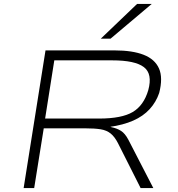

<svg xmlns="http://www.w3.org/2000/svg" viewBox="-20 -963 909 983"><path d="M101 0 213 -705H566Q658 -705 715.5 -682.5Q773 -660 794 -612.5Q815 -565 795 -487Q779 -440 746 -404Q713 -368 662 -345.5Q611 -323 540 -313L545 -314L550 -312Q579 -306 599.5 -293Q620 -280 637 -248L765 0H700L584 -230Q567 -263 546.5 -279.5Q526 -296 495.5 -301Q465 -306 415 -306H204L155 0ZM211 -356H487Q603 -356 659.5 -389.5Q716 -423 739 -501Q762 -585 716.5 -619.5Q671 -654 555 -654H258ZM496 -765 682 -943H757L546 -765Z"/></svg>

Font: Nunito Sans 7pt Expanded ExtraLight
Style: Italic
Weight: 250
Width: 7
Italic angle: -9°
Designer: Vernon Adams
Foundry: Vernon Adams
Version: Version 3.101;gftools[0.9.27]